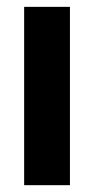

<svg xmlns="http://www.w3.org/2000/svg" viewBox="-20 -543 276 563"><path d="M185.1 0H50.8V-522.9H185.1Z"/></svg>

Font: Righteous
Style: Regular
Weight: 400
Version: Version 1.000